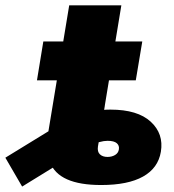

<svg xmlns="http://www.w3.org/2000/svg" viewBox="-109 -685 655 721"><path d="M271 9.8Q190.9 9.8 143.1 -11.5Q95.2 -32.7 78.1 -76.7Q61 -120.6 72.3 -188.5L88.9 -288.1H284.7L258.8 -134.8Q255.9 -115.2 266.1 -105.5Q276.4 -95.7 294.9 -95.7Q311 -95.7 323.2 -103Q335.4 -110.4 337.4 -124Q339.8 -138.2 329.6 -147.2Q319.3 -156.2 294.9 -156.2Q280.8 -156.2 263.7 -151.4Q246.6 -146.5 219.2 -132.3Q191.9 -118.2 147 -90.8L-25.9 15.6L-88.9 -92.8L94.2 -205.1Q136.2 -231 190.7 -252.2Q245.1 -273.4 305.7 -273.4Q407.7 -273.4 457 -228Q506.3 -182.6 495.1 -115.2Q484.9 -53.7 428.2 -22Q371.6 9.8 271 9.8ZM73.2 -194.3 150.9 -665H346.7L269 -194.3ZM29.8 -383.3 53.7 -529.3H425.3L400.9 -383.3Z"/></svg>

Font: Inter 24pt Black
Style: Italic
Weight: 900
Italic angle: -9.3988°
Designer: Rasmus Andersson
Foundry: rsms
Version: Version 4.001;git-66647c0bb